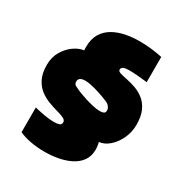

<svg xmlns="http://www.w3.org/2000/svg" viewBox="-194 -960 1088 1145"><g transform="rotate(30 350.0 -387.5)"><path d="M98.1 -163.1Q98.1 -163.1 119.9 -158Q141.6 -152.8 173.3 -147.5Q205.1 -142.1 233.9 -142.1Q254.4 -142.1 269.3 -146.5Q284.2 -150.9 284.2 -168Q284.2 -183.1 265.6 -191.9Q247.1 -200.7 218 -208.5Q189 -216.3 156 -228.8Q123 -241.2 94 -263.2Q64.9 -285.2 46.4 -322.3Q27.8 -359.4 27.8 -417Q27.8 -469.2 51.5 -509.5Q75.2 -549.8 109.9 -574.2Q144.5 -598.6 177.7 -602.1Q177.2 -607.4 177 -613.3Q176.8 -619.1 176.8 -625Q176.8 -680.2 198.7 -716.8Q220.7 -753.4 258.1 -774.9Q295.4 -796.4 342.3 -805.7Q389.2 -814.9 439 -814.9Q479.5 -814.9 519.5 -810.3Q559.6 -805.7 595.2 -797.9V-624Q595.2 -624 574.7 -626.5Q554.2 -628.9 525.1 -631.3Q496.1 -633.8 471.2 -633.8Q446.3 -633.8 432.1 -628.4Q418 -623 418 -608.9Q418 -597.2 436.3 -591.6Q454.6 -585.9 483.2 -580.3Q511.7 -574.7 543.9 -563.7Q576.2 -552.7 604.7 -531Q633.3 -509.3 651.6 -471.2Q669.9 -433.1 669.9 -373Q669.9 -324.2 649.7 -279.8Q629.4 -235.4 596.7 -206.1Q564 -176.8 526.9 -172.9Q529.8 -159.2 531.5 -147.2Q533.2 -135.3 533.2 -124Q533.2 -78.1 510.7 -46.6Q488.3 -15.1 450.7 3.9Q413.1 22.9 367.2 31.5Q321.3 40 274.9 40Q222.7 40 175.5 31Q128.4 22 98.1 6.8ZM274.9 -377.9Q274.9 -377.9 291.7 -371.3Q308.6 -364.7 334.5 -356.4Q360.4 -348.1 388.7 -341.6Q417 -335 439.9 -335Q455.1 -335 465.1 -339.8Q475.1 -344.7 475.1 -359.9Q475.1 -373.5 464.1 -387Q453.1 -400.4 429.2 -408.2Q427.7 -409.7 410.4 -416Q393.1 -422.4 368.4 -430.2Q343.8 -438 318.4 -443.6Q293 -449.2 274.9 -449.2Q229 -449.2 229 -417Q229 -399.9 244.4 -392.3Q259.8 -384.8 274.9 -377.9Z"/></g></svg>

Font: Rammetto One
Style: Regular
Weight: 400
Designer: Vernon Adams
Foundry: Vernon Adams
Version: Version 1.100; ttfautohint (v1.8.4.7-5d5b)